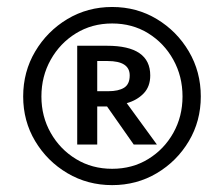

<svg xmlns="http://www.w3.org/2000/svg" viewBox="-20 -786 655 561"><path d="M307.7 -765.6Q379.5 -765.6 438.2 -730.3Q496.9 -694.9 531.8 -635.6Q566.7 -576.4 566.7 -504.1Q566.7 -432.3 531.8 -373.6Q496.9 -314.9 438.2 -280Q379.5 -245.1 307.7 -245.1Q235.9 -245.1 176.9 -280Q117.9 -314.9 82.8 -373.6Q47.7 -432.3 47.7 -504.1Q47.7 -576.4 82.8 -635.6Q117.9 -694.9 176.9 -730.3Q235.9 -765.6 307.7 -765.6ZM307.7 -717.4Q248.7 -717.4 202.1 -688.7Q155.4 -660 128.2 -611.5Q101 -563.1 101 -504.1Q101 -445.6 128.2 -397.7Q155.4 -349.7 202.1 -321.3Q248.7 -292.8 307.7 -292.8Q366.7 -292.8 413.1 -321.3Q459.5 -349.7 486.4 -397.7Q513.3 -445.6 513.3 -504.1Q513.3 -563.1 486.4 -611.5Q459.5 -660 413.1 -688.7Q366.7 -717.4 307.7 -717.4ZM292.8 -652.3Q419 -652.3 419 -565.6Q419 -532.8 399.5 -512.8Q380 -492.8 350.3 -484.6L438.5 -363.6H370.8L292.8 -474.9H264.1V-363.6H205.6V-652.3ZM294.4 -607.7H264.1V-519.5H296.4Q326.2 -519.5 342.6 -529.7Q359 -540 359 -565.6Q359 -607.7 294.4 -607.7Z"/></svg>

Font: FiraCode Nerd Font Mono
Style: Regular
Weight: 400
Monospace: yes
Designer: Carrois Corporate, Edenspiekermann AG, Nikita Prokopov
Foundry: Carrois Corporate, Edenspiekermann AG, Nikita Prokopov
Version: Version 6.002;Nerd Fonts 3.4.0